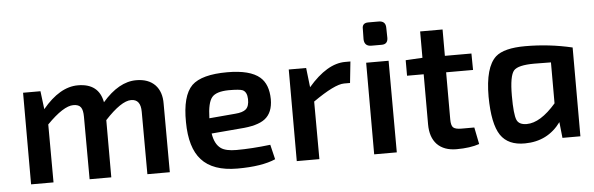

<svg xmlns="http://www.w3.org/2000/svg" viewBox="-47 -857 3165 1023"><g transform="rotate(-5 1535.5 -345.5)"><path d="M188 -393Q280 -504 377 -504Q489 -504 508 -402Q596 -504 689 -504Q754 -504 790 -467Q825 -430 824 -366L825 0H705L704 -334Q704 -401 653 -401Q600 -401 512 -306V0H396L395 -334Q395 -370 384 -385Q373 -401 344 -401Q291 -401 202 -310L203 0H83V-490H176Z M1390 -20Q1317 12 1186 12Q1055 12 994 -56Q935 -121 934 -258Q932 -399 986 -453Q1039 -504 1176 -504Q1298 -504 1350 -459Q1394 -421 1395 -341Q1395 -269 1352 -236Q1312 -205 1218 -199L1065 -186Q1074 -128 1107 -105Q1133 -87 1189 -87Q1271 -87 1371 -99ZM1199 -280Q1240 -283 1257 -298Q1275 -314 1274 -352Q1273 -390 1250 -401Q1234 -408 1175 -408Q1109 -407 1086 -380Q1062 -352 1060 -268Z M1823 -390H1791Q1741 -390 1624 -308L1625 0H1504V-490H1597L1609 -386Q1710 -504 1807 -504H1835Z M2003 -703Q2041 -703 2041 -666L2042 -611Q2041 -578 2009 -578H1954Q1916 -578 1915 -616L1916 -670Q1914 -703 1948 -703ZM1918 0V-490H2038L2039 0Z M2338 -150Q2338 -118 2349 -107Q2361 -96 2393 -96H2462L2480 -6Q2431 11 2358 11Q2291 11 2254 -27Q2218 -65 2218 -134V-402H2129V-485L2219 -490V-631H2339V-490H2481L2482 -402H2338Z M2925 0 2916 -85Q2846 11 2724 12Q2634 13 2594 -46Q2553 -107 2552 -253Q2552 -410 2611 -464Q2656 -504 2770 -504Q2898 -504 3021 -475V0ZM2810 -407Q2723 -407 2700 -381Q2676 -353 2676 -247Q2676 -147 2689 -117Q2701 -90 2742 -90Q2815 -90 2899 -187V-406Z"/></g></svg>

Font: Taylor Sans Upright Semi Bold
Style: Regular
Weight: 600
Italic angle: -8°
Designer: Natanael Gama
Version: Version 1.001 September 8, 2015